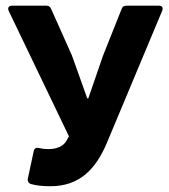

<svg xmlns="http://www.w3.org/2000/svg" viewBox="-20 -644 594 676"><path d="M88.9 3.9C105.5 8.8 127.9 11.7 157.2 11.7C258.8 11.7 317.4 -46.9 357.4 -143.6L550.8 -605.5C555.7 -617.2 550.8 -624 539.1 -624H425.8C417 -624 411.1 -621.1 408.2 -612.3L342.8 -448.2L291 -297.9H287.1L233.4 -448.2L160.2 -612.3C156.2 -621.1 151.4 -624 142.6 -624H22.5C10.7 -624 5.9 -616.2 10.7 -605.5L222.7 -164.1L212.9 -146.5C201.2 -127.9 178.7 -119.1 150.4 -119.1C134.8 -119.1 125 -121.1 117.2 -123C107.4 -125 100.6 -122.1 98.6 -111.3L78.1 -15.6C76.2 -6.8 80.1 1 88.9 3.9Z"/></svg>

Font: Ed Sans Neue
Style: Bold
Weight: 700
Designer: Stephen Hutchings
Version: Version 1.004;PS 001.004;hotconv 1.0.88;makeotf.lib2.5.64775